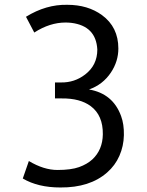

<svg xmlns="http://www.w3.org/2000/svg" viewBox="-20 -786 623 815"><path d="M90.3 -714.8Q175.8 -767.6 265.6 -765.6Q353 -765.6 413.1 -721.7Q482.4 -670.9 482.4 -580.1Q482.4 -525.4 450.7 -478Q416.5 -426.8 357.9 -406.2Q459.5 -388.7 494.1 -293Q506.8 -258.8 505.9 -212.2Q504.9 -165.5 486.8 -124.5Q468.8 -83.5 434.6 -53.7Q361.3 10.7 236.3 9.8Q141.1 9.8 76.7 -28.3L102.5 -102.5Q166 -64.5 223.9 -64.5Q281.7 -64.5 315.7 -76.7Q349.6 -88.9 372.1 -109.4Q415.5 -149.9 416.5 -215.8Q417.5 -296.4 365.2 -335.4Q319.8 -369.1 241.7 -368.2H213.4V-436H239.3Q296.4 -435.1 341.3 -469.7Q393.1 -509.3 393.1 -575.7Q387.7 -675.8 282.7 -689Q270 -690.4 258.3 -690.4Q191.4 -690.4 125.5 -647.9Z"/></svg>

Font: Duru Sans
Style: Regular
Weight: 400
Designer: Onur Yazõcõgil
Foundry: Onur Yazõcõgil
Version: Version 1.002